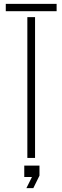

<svg xmlns="http://www.w3.org/2000/svg" viewBox="-20 -820 324 997"><path d="M122 0V-731H162V0ZM10 -762V-800H274V-762ZM117 157 146 99H106V40H185V92L153 157Z"/></svg>

Font: Big Shoulders Stencil Text Thin Thin
Style: Regular
Weight: 250
Version: Version 2.001